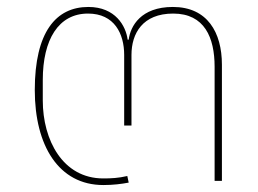

<svg xmlns="http://www.w3.org/2000/svg" viewBox="-20 -520 743 552"><path d="M277 12C305 12 329 9 350 5L346 -14C321 -8 299 -7 277 -7C160 -7 103 -118 103 -231V-290C103 -406 148 -481 233 -481C309 -481 337 -423 337 -362V-159H358V-362C358 -424 390 -481 478 -481C568 -481 597 -412 597 -328V0H618V-334C618 -427 576 -500 477 -500C385 -500 355 -445 350 -406H347C342 -445 312 -500 234 -500C141 -500 80 -428 80 -261C80 -101 149 12 277 12Z"/></svg>

Font: IBM Plex Thai Thin
Style: Regular
Weight: 100
Designer: Mike Abbink, Paul van der Laan, Pieter van Rosmalen, Ben Mitchell, Mark Frömberg
Foundry: Bold Monday
Version: Version 1.0